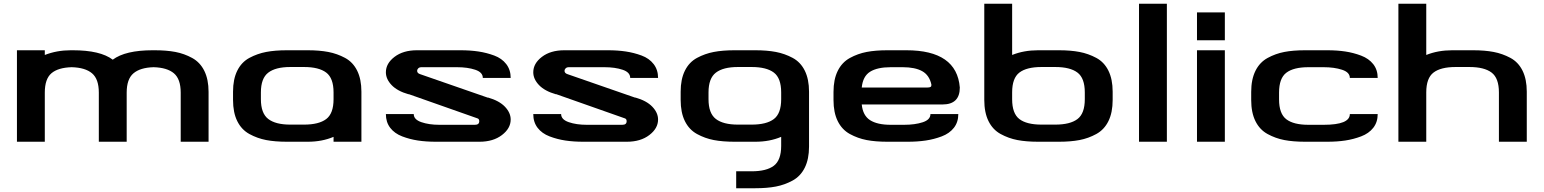

<svg xmlns="http://www.w3.org/2000/svg" viewBox="-20 -753 8201 1020"><path d="M802 -486Q865 -486 912 -477Q959 -468 1001 -445Q1043 -422 1065.5 -376.5Q1088 -331 1088 -265V0H940V-261Q940 -333 904 -363.5Q868 -394 796 -396Q725 -394 689 -363.5Q653 -333 653 -261V0H505V-261Q505 -333 469 -363.5Q433 -394 361 -396Q289 -394 253.5 -364Q218 -334 218 -261V0H70V-486H218V-461Q282 -486 356 -486H367Q513 -486 579 -436Q646 -486 791 -486Z M1366 -226Q1366 -151 1405 -121Q1444 -91 1522 -91H1595Q1674 -91 1713 -120.5Q1752 -150 1752 -226V-262Q1752 -338 1713 -367.5Q1674 -397 1595 -397H1522Q1444 -397 1405 -367Q1366 -337 1366 -262ZM1900 0H1752V-26Q1691 0 1615 0H1504Q1441 0 1394 -9Q1347 -18 1305 -41Q1263 -64 1240.5 -109.5Q1218 -155 1218 -222V-266Q1218 -332 1240.5 -377.5Q1263 -423 1305 -445.5Q1347 -468 1394 -477Q1441 -486 1504 -486H1615Q1677 -486 1724 -477Q1771 -468 1813 -445.5Q1855 -423 1877.5 -377.5Q1900 -332 1900 -266Z M2517 -124 2151 -253V-252Q2091 -269 2060.5 -301Q2030 -333 2030 -369Q2030 -416 2076 -451Q2122 -486 2195 -486H2427Q2478 -486 2521.5 -479.5Q2565 -473 2605.5 -458Q2646 -443 2669.5 -412.5Q2693 -382 2693 -339H2545Q2545 -369 2504.5 -382.5Q2464 -396 2408 -396H2219Q2208 -396 2202 -390Q2196 -384 2196 -377Q2196 -364 2212 -359L2572 -234V-235Q2632 -218 2662.5 -186Q2693 -154 2693 -118Q2693 -71 2646.5 -35.5Q2600 0 2527 0H2295Q2244 0 2200.5 -6.5Q2157 -13 2116.5 -28.5Q2076 -44 2053 -74Q2030 -104 2030 -147H2178Q2178 -118 2218.5 -104Q2259 -90 2314 -90H2503Q2526 -90 2526 -109Q2526 -121 2517 -124Z M3300 -124 2934 -253V-252Q2874 -269 2843.5 -301Q2813 -333 2813 -369Q2813 -416 2859 -451Q2905 -486 2978 -486H3210Q3261 -486 3304.5 -479.5Q3348 -473 3388.5 -458Q3429 -443 3452.5 -412.5Q3476 -382 3476 -339H3328Q3328 -369 3287.5 -382.5Q3247 -396 3191 -396H3002Q2991 -396 2985 -390Q2979 -384 2979 -377Q2979 -364 2995 -359L3355 -234V-235Q3415 -218 3445.5 -186Q3476 -154 3476 -118Q3476 -71 3429.5 -35.5Q3383 0 3310 0H3078Q3027 0 2983.5 -6.5Q2940 -13 2899.5 -28.5Q2859 -44 2836 -74Q2813 -104 2813 -147H2961Q2961 -118 3001.5 -104Q3042 -90 3097 -90H3286Q3309 -90 3309 -109Q3309 -121 3300 -124Z M3744 -226Q3744 -151 3783 -121Q3822 -91 3900 -91H3973Q4052 -91 4091 -120.5Q4130 -150 4130 -226V-262Q4130 -338 4091 -367.5Q4052 -397 3973 -397H3900Q3822 -397 3783 -367Q3744 -337 3744 -262ZM3891 157H3973Q4052 157 4091 127.5Q4130 98 4130 22V-26Q4069 0 3993 0H3882Q3819 0 3772 -9Q3725 -18 3683 -41Q3641 -64 3618.5 -109.5Q3596 -155 3596 -222V-266Q3596 -332 3618.5 -377.5Q3641 -423 3683 -445.5Q3725 -468 3772 -477Q3819 -486 3882 -486H3993Q4055 -486 4102 -477Q4149 -468 4191 -445.5Q4233 -423 4255.5 -377.5Q4278 -332 4278 -266V26Q4278 92 4255.5 137.5Q4233 183 4191 206Q4149 229 4102 238Q4055 247 3993 247H3891Z M4987 -198H4558Q4564 -139 4602.5 -114.5Q4641 -90 4712 -90H4783Q4841 -90 4882 -103.5Q4923 -117 4923 -147H5071Q5071 -104 5047.5 -74Q5024 -44 4983 -28.5Q4942 -13 4898 -6.5Q4854 0 4803 0H4694Q4631 0 4584 -9Q4537 -18 4495 -41Q4453 -64 4430.5 -109.5Q4408 -155 4408 -221V-265Q4408 -331 4430.5 -376.5Q4453 -422 4495 -445Q4537 -468 4584 -477Q4631 -486 4694 -486H4795Q5063 -486 5079 -288Q5079 -198 4987 -198ZM4712 -396Q4641 -396 4602.5 -372Q4564 -348 4558 -288H4906Q4919 -288 4924 -291.5Q4929 -295 4928 -304Q4917 -354 4879 -375Q4841 -396 4776 -396Z M5209 -733H5357V-461Q5419 -486 5495 -486H5606Q5668 -486 5715 -477Q5762 -468 5804 -445.5Q5846 -423 5868.5 -377.5Q5891 -332 5891 -266V-222Q5891 -155 5868.5 -109.5Q5846 -64 5804 -41Q5762 -18 5715 -9Q5668 0 5606 0H5495Q5432 0 5385 -9Q5338 -18 5296 -41Q5254 -64 5231.5 -109.5Q5209 -155 5209 -222ZM5357 -262V-226Q5357 -150 5395.5 -120.5Q5434 -91 5513 -91H5586Q5665 -91 5704 -120.5Q5743 -150 5743 -226V-262Q5743 -338 5704 -367.5Q5665 -397 5586 -397H5513Q5434 -397 5395.5 -367.5Q5357 -338 5357 -262Z M6179 -733V0H6031V-733Z M6487 0H6339V-486H6487ZM6487 -687V-539H6339V-687Z M6775 -225Q6775 -149 6813.5 -119.5Q6852 -90 6931 -90H7012Q7151 -90 7151 -147H7299Q7299 -104 7275.5 -74Q7252 -44 7211 -28.5Q7170 -13 7126.5 -6.5Q7083 0 7031 0H6913Q6850 0 6803 -9Q6756 -18 6714 -41Q6672 -64 6649.5 -109.5Q6627 -155 6627 -221V-265Q6627 -331 6649.5 -376.5Q6672 -422 6714 -445Q6756 -468 6803 -477Q6850 -486 6913 -486H7031Q7083 -486 7126.5 -479.5Q7170 -473 7211 -457.5Q7252 -442 7275.5 -412Q7299 -382 7299 -339H7151Q7151 -369 7109.5 -382.5Q7068 -396 7012 -396H6931Q6852 -396 6813.5 -366.5Q6775 -337 6775 -261Z M7943 -262Q7943 -338 7904 -367.5Q7865 -397 7786 -397H7713Q7634 -397 7595.5 -367.5Q7557 -338 7557 -262V0H7409V-733H7557V-461Q7619 -486 7695 -486H7806Q7868 -486 7915 -477Q7962 -468 8004 -445.5Q8046 -423 8068.5 -377.5Q8091 -332 8091 -266V0H7943Z"/></svg>

Font: Aneo
Style: Bold
Weight: 700
Designer: Anastasios Pappas
Foundry: Anastasios Pappas
Version: Version 1.000